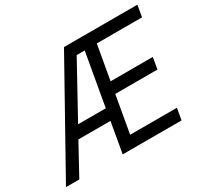

<svg xmlns="http://www.w3.org/2000/svg" viewBox="-186 -899 1163 1099"><g transform="rotate(-30 396.0 -350.0)"><path d="M-42 0H46L156 -201H368L333 0H722L735 -76H426L469 -321H748L761 -397H482L522 -624H821L834 -700H349ZM198 -277 389 -624H442L381 -277Z"/></g></svg>

Font: Fixel Display 20240404
Style: Italic
Weight: 400
Italic angle: -10°
Designer: AlfaBravo + MacPaw
Foundry: Kyrylo Tkachov, Marchela Mozhyna, Serhii Makarenko, Maria Weinstein, Zakhar Kryvoshyya
Version: Version 1.211;Glyphs 3.2 (3225)